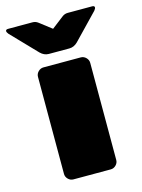

<svg xmlns="http://www.w3.org/2000/svg" viewBox="-140 -764 614 828"><g transform="rotate(-15 166.5 -350.0)"><path d="M166.7 -550H120.8Q100 -550 83.3 -566.7L-25 -679.2Q-31.7 -687.5 -31.7 -692.5Q-31.7 -700 -20.8 -700H87.5Q101.7 -700 112.5 -691.7L166.7 -650L220.8 -691.7Q231.7 -700 245.8 -700H354.2Q365 -700 365 -692.5Q365 -687.5 358.3 -679.2L250 -566.7Q233.3 -550 212.5 -550ZM50 -33.3V-466.7Q50 -480 60 -490Q70 -500 83.3 -500H250Q263.3 -500 273.3 -490Q283.3 -480 283.3 -466.7V-33.3Q283.3 -20 273.3 -10Q263.3 0 250 0H83.3Q70 0 60 -10Q50 -20 50 -33.3Z"/></g></svg>

Font: BoonTook Mon
Style: Regular
Weight: 400
Designer: Sungsit Sawaiwan
Foundry: FontUni
Version: Version 3.0